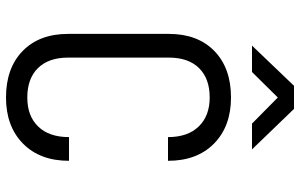

<svg xmlns="http://www.w3.org/2000/svg" viewBox="-200 -790 1000 640"><g transform="rotate(90 300.0 -470.0)"><path d="M305 10Q207 10 150 -45.5Q93 -101 93 -197V-533Q93 -629 150 -684.5Q207 -740 305 -740Q401 -740 458.5 -683.5Q516 -627 516 -530H437Q437 -596 401.5 -632.5Q366 -669 305 -669Q242 -669 207 -633.5Q172 -598 172 -533V-197Q172 -132 207 -96.5Q242 -61 305 -61Q367 -61 402 -97.5Q437 -134 437 -200H516Q516 -103 458.5 -46.5Q401 10 305 10ZM132 -810 266 -950H343L478 -810H392L305 -896L220 -810Z"/></g></svg>

Font: Tiny Light
Style: Regular
Weight: 300
Monospace: yes
Designer: Philipp Nurullin, Konstantin Bulenkov
Foundry: JetBrains
Version: Version 2.251; ttfautohint (v1.8.4.7-5d5b)